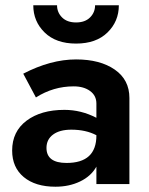

<svg xmlns="http://www.w3.org/2000/svg" viewBox="-20 -697 566 727"><path d="M156 -137Q156 -80 232 -80Q345 -80 345 -184V-185Q305 -206 250 -206Q206 -206 181 -187.5Q156 -169 156 -137ZM116 -328 68 -418Q172 -472 268 -472Q359 -472 414.5 -433.5Q470 -395 470 -326V0H345V-66Q325 -30 283.5 -10Q242 10 190 10Q114 10 70 -26.5Q26 -63 26 -127Q26 -199 80.5 -240Q135 -281 224 -281Q287 -281 345 -251V-305Q345 -335 321 -352.5Q297 -370 259 -370Q182 -370 116 -328ZM106 -677H196Q196 -650 215 -631Q234 -612 268 -612Q302 -612 321 -631Q340 -650 340 -677H430Q430 -616 387 -574Q344 -532 268 -532Q192 -532 149 -574Q106 -616 106 -677Z"/></svg>

Font: Renner*
Style: Semi
Weight: 600
Version: Version 003.000 ; ttfautohint (v0.97) -l 8 -r 50 -G 200 -x 1